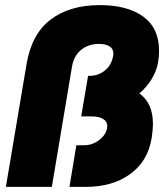

<svg xmlns="http://www.w3.org/2000/svg" viewBox="-20 -732 649 752"><path d="M371 -712Q479 -712 541 -667Q603 -622 603 -533Q603 -509 599 -488Q594 -456 575 -424Q556 -392 526 -366Q579 -328 579 -247Q579 -224 574 -191Q559 -100 489.5 -50Q420 0 316 0H252L279 -163H309Q344 -163 372 -186.5Q400 -210 400 -239Q400 -256 384 -266Q368 -276 340 -276H298L301 -294L325 -435H331Q365 -435 391 -456Q417 -477 423 -513Q424 -516 424 -522Q424 -541 409 -550.5Q394 -560 368 -560Q326 -560 297.5 -536.5Q269 -513 262 -471L183 0H3L84 -481Q104 -599 178.5 -655.5Q253 -712 371 -712Z"/></svg>

Font: Oak Sans Black
Style: Italic
Weight: 900
Italic angle: -9.5°
Foundry: Erik Kennedy, Walven
Version: Version 1.000